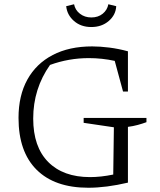

<svg xmlns="http://www.w3.org/2000/svg" viewBox="-20 -875 752 902"><path d="M395 7Q237 7 152 -77.5Q67 -162 67 -321Q67 -426 108.5 -501Q150 -576 227.5 -616.5Q305 -657 413 -657Q450 -657 493.5 -651.5Q537 -646 581 -634V-445H558L519 -589Q459 -602 397 -602Q303 -602 215 -570Q136 -458 136 -318Q136 -185 206.5 -114Q277 -43 403 -43Q454 -43 512 -55L515 -277L373 -298V-321H668V-301Q649 -294 627 -288Q605 -282 581 -279V-17Q479 7 395 7ZM409 -748Q360 -748 327.5 -776.5Q295 -805 291 -846L328 -855Q333 -828 355.5 -810.5Q378 -793 409 -793Q441 -793 462.5 -810.5Q484 -828 489 -855L526 -846Q524 -805 491 -776.5Q458 -748 409 -748Z"/></svg>

Font: Piazzolla Light
Style: Regular
Weight: 300
Designer: Juan Pablo del Peral
Foundry: Huerta Tipografica
Version: Version 1.330